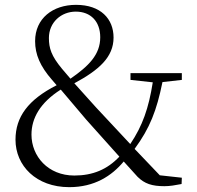

<svg xmlns="http://www.w3.org/2000/svg" viewBox="-20 -759 813 793"><path d="M659 10C682 10 704 6 730 1L731 -25L640 -35L536 -144C599 -230 627 -302 651 -420L731 -429V-457H519V-429L611 -419C594 -312 569 -240 518 -164L377 -315L287 -415C389 -470 449 -523 449 -604C449 -681 396 -739 294 -739C198 -739 125 -683 125 -589C125 -534 146 -485 195 -429L214 -407C96 -347 44 -276 44 -182C44 -75 129 14 266 14C370 14 441 -32 491 -92L548 -29C577 0 608 10 659 10ZM271 -434 236 -475C192 -528 182 -560 182 -602C182 -667 233 -711 293 -711C355 -711 394 -670 394 -605C394 -533 346 -486 271 -434ZM473 -112C423 -59 363 -34 287 -34C178 -34 110 -114 110 -203C110 -271 146 -335 231 -389L336 -265Z"/></svg>

Font: Source Han Serif CN Light
Style: Regular
Weight: 300
Designer: Ryoko NISHIZUKA 西塚涼子 (kana & ideographs); Frank Grießhammer (Latin, Greek & Cyrillic); Wenlong ZHANG 张文龙 (bopomofo); San
Foundry: Adobe
Version: Version 2.003;hotconv 1.1.1;makeotfexe 2.6.0